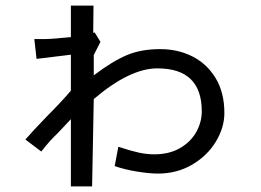

<svg xmlns="http://www.w3.org/2000/svg" viewBox="-20 -628 934 688"><path d="M533 -75Q586 -75 624.5 -97Q663 -119 683 -154.5Q703 -190 703 -229Q703 -383 544 -383Q445 -383 316 -273L310 40H234V-201L187 -151Q158 -124 128 -85L71 -128Q94 -155 148 -211Q201 -264 234 -303V-432L111 -417L103 -488Q144 -487 178 -490L234 -495V-608H315L314 -510L319 -512L340 -478L316 -431V-358Q382 -408 433.5 -430Q485 -452 554 -452Q618 -452 670 -425.5Q722 -399 753 -347.5Q784 -296 784 -223Q784 -171 753.5 -120.5Q723 -70 668.5 -38Q614 -6 546 -6Q515 -6 469.5 -13.5Q424 -21 391 -33L404 -102Q450 -87 478 -81Q506 -75 533 -75Z"/></svg>

Font: Kakao Big Sans
Style: Regular
Weight: 400
Designer: Park Young-rak; Lee Sang-min; Kim Jung-jin; Min Bon; Park Min-gyu;
Foundry: Kakao Corporation
Version: Version 2.003